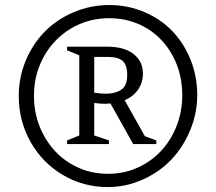

<svg xmlns="http://www.w3.org/2000/svg" viewBox="-20 -738 866 770"><path d="M710.9 -356.9Q710.9 -398.4 701.7 -437.5Q692.4 -476.6 674.6 -510.7Q656.7 -544.9 631.1 -573.2Q605.5 -601.6 572.8 -622.1Q540 -642.6 501.2 -653.8Q462.4 -665 418 -665Q354.5 -665 299.6 -641.4Q244.6 -617.7 203.9 -575.9Q163.1 -534.2 139.6 -477.1Q116.2 -419.9 116.2 -353Q116.2 -290 137.9 -233.6Q159.7 -177.2 198.7 -134.3Q237.8 -91.3 292.7 -66.2Q347.7 -41 414.1 -41Q477.5 -41 532 -65.7Q586.4 -90.3 626.2 -133.1Q666 -175.8 688.5 -233.4Q710.9 -291 710.9 -356.9ZM771 -356.9Q771 -284.2 742.9 -216.3Q714.8 -148.4 667.5 -98.4Q620.1 -48.3 553 -18.1Q485.8 12.2 412.1 12.2Q314 12.2 231.7 -36.6Q149.4 -85.4 102.3 -169.4Q55.2 -253.4 55.2 -353Q55.2 -427.7 83.5 -495.4Q111.8 -563 160.2 -611.8Q208.5 -660.6 275.9 -689.2Q343.3 -717.8 418 -717.8Q493.2 -717.8 559.3 -689.5Q625.5 -661.1 671.6 -612.8Q717.8 -564.5 744.4 -498Q771 -431.6 771 -356.9ZM514.2 -160.2 422.9 -323.2Q395 -319.8 357.9 -325.2V-194.8L417 -174.8V-160.2H249V-174.8L297.9 -194.8V-516.1L249 -536.1V-550.8H409.2Q478.5 -550.8 515.9 -521.2Q553.2 -491.7 553.2 -442.9Q553.2 -407.7 534.4 -379.6Q515.6 -351.6 480 -335.9L561 -191.9L606.9 -174.8V-160.2ZM412.1 -509.8H357.9V-366.2Q408.7 -358.4 438 -366Q467.3 -373.5 478.8 -390.4Q490.2 -407.2 490.2 -437Q490.2 -478 471.7 -493.9Q453.1 -509.8 412.1 -509.8Z"/></svg>

Font: Amethysta
Style: Regular
Weight: 400
Designer: Konstantin Vinogradov, Alexei Vanyashin
Foundry: Cyreal (www.cyreal.org)
Version: Version 1.003